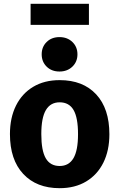

<svg xmlns="http://www.w3.org/2000/svg" viewBox="-20 -967 624 1004"><path d="M552 -265Q552 -180 520.5 -116.5Q489 -53 430.5 -18Q372 17 292 17Q171 17 101.5 -57.5Q32 -132 32 -266Q32 -351 63.5 -414.5Q95 -478 153.5 -513Q212 -548 292 -548Q414 -548 483 -473.5Q552 -399 552 -265ZM196 -266Q196 -179 219.5 -139Q243 -99 292 -99Q340 -99 364 -139.5Q388 -180 388 -265Q388 -352 364.5 -392Q341 -432 292 -432Q244 -432 220 -391.5Q196 -351 196 -266ZM385 -683Q385 -644 358.5 -618.5Q332 -593 291 -593Q250 -593 224 -618.5Q198 -644 198 -683Q198 -722 224 -747.5Q250 -773 291 -773Q332 -773 358.5 -747.5Q385 -722 385 -683ZM140 -837V-947H445V-837Z"/></svg>

Font: Fira Sans BGR
Style: Bold
Weight: 700
Designer: bBox Type GmbH & Carrois Corporate GbR & Edenspiekermann AG
Foundry: bBox Type GmbH & Carrois Corporate GbR & Edenspiekermann AG
Version: Version 4.301